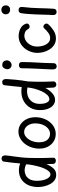

<svg xmlns="http://www.w3.org/2000/svg" viewBox="968 -1809 856 2832"><g transform="rotate(-90 1396.0 -393.0)"><path d="M53 -263Q53 -317 68 -367Q83 -417 114 -456.5Q145 -496 191.5 -519Q238 -542 301 -542Q327 -542 352 -537.5Q377 -533 401 -523Q406 -582 412.5 -641Q419 -700 429 -768Q431 -778 438 -784.5Q445 -791 454.5 -794.5Q464 -798 474 -798Q498 -798 509 -783Q520 -768 520 -740Q520 -726 514.5 -687.5Q509 -649 502.5 -600.5Q496 -552 491 -509Q484 -444 482.5 -377.5Q481 -311 481 -238Q481 -187 482.5 -137Q484 -87 486 -38Q487 -17 473 -7Q459 3 442 3Q423 3 409 -7Q395 -17 394 -38Q394 -53 393.5 -68.5Q393 -84 392.5 -101Q392 -118 391 -136Q366 -75 329 -33.5Q292 8 232 8Q187 8 153 -16.5Q119 -41 97 -81.5Q75 -122 64 -169.5Q53 -217 53 -263ZM145 -274Q145 -215 158.5 -170.5Q172 -126 193.5 -101.5Q215 -77 239 -77Q266 -77 289 -104.5Q312 -132 331 -177.5Q350 -223 362 -276Q370 -308 375.5 -334Q381 -360 384 -384.5Q387 -409 389 -435Q375 -442 360 -447Q345 -452 329.5 -455Q314 -458 298 -458Q262 -458 226.5 -440.5Q191 -423 168 -383Q145 -343 145 -274Z M1083 -299Q1083 -238 1064.5 -183.5Q1046 -129 1012.5 -87.5Q979 -46 934 -22.5Q889 1 837 1Q774 1 725 -30Q676 -61 648 -115.5Q620 -170 620 -240Q620 -303 639.5 -359Q659 -415 693.5 -457.5Q728 -500 773.5 -524.5Q819 -549 871 -549Q934 -549 981.5 -515.5Q1029 -482 1056 -425.5Q1083 -369 1083 -299ZM713 -244Q713 -195 728 -159Q743 -123 771.5 -103Q800 -83 838 -83Q882 -83 917 -112.5Q952 -142 972 -191.5Q992 -241 992 -302Q992 -349 975 -386Q958 -423 929.5 -444Q901 -465 864 -465Q824 -465 789.5 -434.5Q755 -404 734 -354Q713 -304 713 -244Z M1188 -232Q1188 -313 1223 -374.5Q1258 -436 1320.5 -471Q1383 -506 1464 -506Q1480 -506 1495.5 -504.5Q1511 -503 1528 -501Q1533 -554 1539.5 -615.5Q1546 -677 1555 -756Q1557 -773 1569 -780.5Q1581 -788 1601 -788Q1624 -788 1636 -771Q1648 -754 1646 -722Q1642 -652 1636.5 -597Q1631 -542 1625 -497Q1619 -452 1611 -411Q1608 -346 1607 -303Q1606 -260 1606 -223Q1606 -184 1607 -141Q1608 -98 1611 -33Q1612 -14 1598 -2Q1584 10 1564 10Q1545 10 1533 -2.5Q1521 -15 1520 -34Q1519 -54 1518 -73.5Q1517 -93 1516.5 -113Q1516 -133 1515 -152Q1482 -91 1437 -50Q1392 -9 1338 -9Q1295 -9 1261 -36Q1227 -63 1207.5 -113.5Q1188 -164 1188 -232ZM1280 -235Q1280 -168 1299.5 -130.5Q1319 -93 1347 -93Q1383 -93 1413 -125Q1443 -157 1466 -207Q1489 -257 1503.5 -312.5Q1518 -368 1522 -416Q1505 -419 1492.5 -420.5Q1480 -422 1469 -422Q1412 -422 1369.5 -399Q1327 -376 1303.5 -334Q1280 -292 1280 -235Z M1805 -501Q1805 -515 1811.5 -524Q1818 -533 1828.5 -537.5Q1839 -542 1850 -542Q1870 -542 1883.5 -532Q1897 -522 1897 -501Q1897 -429 1894.5 -373Q1892 -317 1889 -266Q1886 -215 1883.5 -158.5Q1881 -102 1880 -28Q1880 -9 1867 3Q1854 15 1835 15Q1815 15 1805 6Q1795 -3 1791.5 -17Q1788 -31 1788 -46Q1788 -55 1789.5 -90Q1791 -125 1793.5 -176.5Q1796 -228 1799 -286.5Q1802 -345 1803.5 -401Q1805 -457 1805 -501ZM1791 -712Q1791 -729 1798.5 -746.5Q1806 -764 1819 -776Q1832 -788 1849 -788Q1881 -788 1896.5 -775Q1912 -762 1917 -746Q1922 -730 1922 -721Q1922 -694 1901.5 -672Q1881 -650 1853 -650Q1828 -650 1809.5 -668Q1791 -686 1791 -712Z M2247 4Q2193 4 2153 -20.5Q2113 -45 2086 -85.5Q2059 -126 2045.5 -174Q2032 -222 2032 -268Q2032 -322 2050.5 -372Q2069 -422 2102.5 -461.5Q2136 -501 2181 -523.5Q2226 -546 2279 -546Q2317 -546 2353 -535.5Q2389 -525 2418 -502Q2447 -479 2461 -441Q2463 -437 2464 -433.5Q2465 -430 2465 -426Q2465 -413 2458 -403.5Q2451 -394 2440.5 -389Q2430 -384 2419 -384Q2406 -384 2397 -390.5Q2388 -397 2379 -413Q2363 -442 2335 -452Q2307 -462 2283 -462Q2258 -462 2230.5 -450Q2203 -438 2179 -413.5Q2155 -389 2140 -352.5Q2125 -316 2125 -267Q2125 -226 2138.5 -183Q2152 -140 2179.5 -111Q2207 -82 2249 -81Q2291 -81 2328 -108.5Q2365 -136 2392 -167Q2399 -174 2405.5 -177.5Q2412 -181 2419 -181Q2431 -181 2441 -174.5Q2451 -168 2457.5 -158Q2464 -148 2464 -136Q2464 -129 2462 -122Q2460 -115 2452 -107Q2412 -62 2359 -29Q2306 4 2247 4Z M2619 -516Q2622 -530 2634.5 -538.5Q2647 -547 2663 -547Q2685 -547 2698.5 -534.5Q2712 -522 2710 -501Q2701 -427 2697 -363.5Q2693 -300 2691.5 -244Q2690 -188 2688.5 -135Q2687 -82 2683 -29Q2682 -9 2669 2.5Q2656 14 2637 14Q2613 14 2601 -0.5Q2589 -15 2590 -43Q2592 -66 2593.5 -109Q2595 -152 2596.5 -206Q2598 -260 2600.5 -317.5Q2603 -375 2607.5 -427Q2612 -479 2619 -516ZM2601 -736Q2601 -764 2620 -782.5Q2639 -801 2668 -801Q2697 -801 2715 -782Q2733 -763 2733 -733Q2733 -716 2725 -702Q2717 -688 2704 -680Q2691 -672 2674 -672Q2640 -672 2620.5 -689Q2601 -706 2601 -736Z"/></g></svg>

Font: Playpen Sans Deva
Style: Regular
Weight: 400
Designer: Pooja Saxena, Gunjan Panchal, Laura Meseguer, Veronika Burian, José Scaglione
Foundry: TypeTogether
Version: Version 2.000